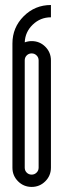

<svg xmlns="http://www.w3.org/2000/svg" viewBox="-20 -737 251 760"><path d="M132.9 -498.1Q132.9 -509.8 124.7 -517.7Q116.6 -525.6 105.4 -525.6Q93.7 -525.6 85.8 -517.7Q77.9 -509.8 77.9 -498.1V-73.3Q77.9 -61.6 85.8 -53.7Q93.7 -45.8 105.4 -45.8Q116.6 -45.8 124.7 -53.7Q132.9 -61.6 132.9 -73.3ZM29.2 -564.8Q29.2 -628.1 73.7 -672.6Q118.3 -717.2 181.6 -717.2V-668.5Q139.9 -668.5 109.7 -639.5Q79.6 -610.6 77.9 -569.3Q91.2 -574.3 105.4 -574.3Q137 -574.3 159.3 -552.1Q181.6 -529.8 181.6 -498.1V-73.3Q181.6 -41.6 159.3 -19.4Q137 2.9 105.4 2.9Q73.7 2.9 51.4 -19.4Q29.2 -41.6 29.2 -73.3Z"/></svg>

Font: Marapfhont
Style: Book
Weight: 400
Version: Version 0.15